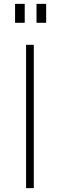

<svg xmlns="http://www.w3.org/2000/svg" viewBox="-20 -974 310 994"><path d="M155 -742V0H115V-742ZM108 -856H58V-954H108ZM219 -856H169V-954H219Z"/></svg>

Font: Morrison Thin
Style: Regular
Weight: 100
Designer: Pablo Impallari, Rodrigo Fuenzalida (Modified by Dan O. Williams)
Version: Version 0.03;June 6, 2019;FontCreator 11.5.0.2425 64-bit; tt